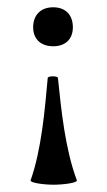

<svg xmlns="http://www.w3.org/2000/svg" viewBox="-20 -500 294 527"><path d="M126 -480C92 -480 71 -459 71 -425C71 -393 92 -373 126 -373C160 -373 180 -393 180 -425C180 -459 160 -480 126 -480ZM64 -5C62 2 101 7 127 7C153 7 193 2 191 -5C159 -90 148 -198 139 -286C139 -292 111 -292 111 -286C103 -198 94 -90 64 -5Z"/></svg>

Font: Cormorant SC Semi
Style: Regular
Weight: 600
Designer: Christian Thalmann (Catharsis Fonts)
Version: Version 1.000;PS 001.000;hotconv 1.0.70;makeotf.lib2.5.58329